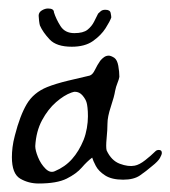

<svg xmlns="http://www.w3.org/2000/svg" viewBox="-20 -434 401 452"><path d="M346 -78Q349 -81 354 -81Q361 -81 361 -74Q361 -70 356.5 -62Q352 -54 338 -43Q324 -31 309.5 -21Q295 -11 270 -11Q243 -11 227.5 -21Q212 -31 205.5 -43.5Q199 -56 197 -63Q185 -54 172.5 -39.5Q160 -25 137 -13.5Q114 -2 71 -2Q47 -2 27.5 -13.5Q8 -25 8 -64Q8 -75 9.5 -87.5Q11 -100 15 -115Q27 -162 43 -189Q59 -216 91 -229Q111 -237 140 -244Q169 -251 191 -256Q198 -258 203.5 -269.5Q209 -281 216 -291Q220 -296 225 -299.5Q230 -303 236 -303Q241 -303 249 -298Q256 -293 258.5 -279Q261 -265 261 -253Q260 -247 256.5 -238.5Q253 -230 251 -220Q249 -207 241 -183Q233 -159 233 -143Q233 -129 231 -108.5Q229 -88 231 -80Q242 -56 262 -48.5Q282 -41 297 -44Q308 -46 322 -57Q336 -68 346 -78ZM184 -192Q182 -200 174.5 -209Q167 -218 156 -218Q154 -218 148 -216Q131 -210 112 -193.5Q93 -177 79 -151Q65 -125 63 -90Q63 -80 69.5 -64Q76 -48 87 -37Q98 -26 109 -31Q133 -41 149.5 -59.5Q166 -78 177 -105Q182 -118 184.5 -132.5Q187 -147 187 -160Q187 -172 186 -180.5Q185 -189 184 -192ZM149 -324Q113 -324 97 -341Q81 -358 74 -374Q73 -377 72 -385Q71 -393 71 -397Q71 -405 78.5 -409.5Q86 -414 93 -414Q107 -414 107 -405Q112 -389 122.5 -372.5Q133 -356 155 -356Q176 -356 186 -364Q196 -372 201.5 -383Q207 -394 211 -402Q213 -404 217 -407.5Q221 -411 228 -411Q239 -411 240.5 -403.5Q242 -396 242 -393Q239 -384 228.5 -367.5Q218 -351 199 -337.5Q180 -324 149 -324Z"/></svg>

Font: Ingrid Darling
Style: Regular
Weight: 400
Designer: Robert E. Leuschke
Foundry: Robert E. Leuschke
Version: Version 1.010; ttfautohint (v1.8.3)